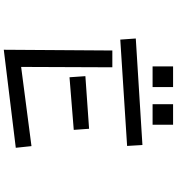

<svg xmlns="http://www.w3.org/2000/svg" viewBox="21 -954 957 1040"><g transform="rotate(90 500.0 -433.5)"><path d="M544 -892H655V-781H544ZM339 -892H451V-781H339ZM188 -690 765 -726 770 -643 194 -606ZM253 -563H344L342 -69L771 -125L780 -40L249 25ZM392 -417 677 -437 683 -354 398 -331Z"/></g></svg>

Font: Stick
Style: Regular
Weight: 400
Designer: Fontworks Inc.
Foundry: Fontworks Inc.
Version: Version 1.100